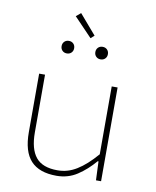

<svg xmlns="http://www.w3.org/2000/svg" viewBox="-90 -883 781 964"><g transform="rotate(10 300.0 -401.0)"><path d="M264 12Q176 12 133 -34.5Q90 -81 90 -180V-478H120V-184Q120 -99 154 -57.5Q188 -16 264 -16Q291 -16 315 -23Q339 -30 362.5 -44.5Q386 -59 410 -80.5Q434 -102 460 -132V-478H490V0H464L460 -96H456Q416 -49 369.5 -18.5Q323 12 264 12ZM209 -602Q195 -602 186 -611Q177 -620 177 -634Q177 -648 186 -657Q195 -666 209 -666Q223 -666 232 -657Q241 -648 241 -634Q241 -620 232 -611Q223 -602 209 -602ZM381 -602Q367 -602 358 -611Q349 -620 349 -634Q349 -648 358 -657Q367 -666 381 -666Q395 -666 404 -657Q413 -648 413 -634Q413 -620 404 -611Q395 -602 381 -602ZM313 -698 221 -794 245 -814 331 -714Z"/></g></svg>

Font: Source Code Pro ExtraLight
Style: Regular
Weight: 200
Monospace: yes
Designer: Paul D. Hunt, Teo Tuominen
Foundry: Adobe Systems Incorporated
Version: Version 2.030;PS 1.000;hotconv 16.6.51;makeotf.lib2.5.65220